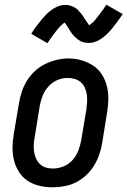

<svg xmlns="http://www.w3.org/2000/svg" viewBox="-20 -790 543 818"><path d="M203 8Q175 8 147.5 1.5Q120 -5 97.5 -20Q75 -35 60.5 -58Q46 -81 39.5 -107.5Q33 -134 33.5 -163Q34 -192 39 -221L61 -351Q65 -375 73 -399.5Q81 -424 95 -446.5Q109 -469 129 -487.5Q149 -506 173 -517.5Q197 -529 222 -535Q247 -541 272 -541Q301 -541 328 -533Q355 -525 377.5 -510Q400 -495 414.5 -472Q429 -449 435.5 -422.5Q442 -396 441.5 -367Q441 -338 436 -309L415 -179Q411 -155 402.5 -130.5Q394 -106 380 -83.5Q366 -61 346 -42.5Q326 -24 302.5 -12.5Q279 -1 253.5 3.5Q228 8 203 8ZM205 -72Q228 -72 250.5 -81Q273 -90 289 -108Q305 -126 313.5 -148Q322 -170 326 -193L348 -323Q350 -338 351 -354.5Q352 -371 350 -386Q348 -401 342 -415Q336 -429 325 -439Q314 -449 299 -453.5Q284 -458 268 -458Q245 -458 223.5 -448.5Q202 -439 186 -421Q170 -403 161.5 -381.5Q153 -360 149 -337L128 -207Q125 -192 124 -176Q123 -160 125 -145Q127 -130 133 -116Q139 -102 149.5 -91.5Q160 -81 174.5 -76.5Q189 -72 205 -72ZM182 -606 113 -646Q124 -664 135 -678.5Q146 -693 156 -705Q166 -717 175.5 -727Q185 -737 198.5 -747Q212 -757 227 -763Q242 -769 257 -769Q263 -769 268 -768.5Q273 -768 278 -766.5Q283 -765 288 -763Q293 -761 297.5 -758.5Q302 -756 306 -753Q310 -750 313 -746.5Q316 -743 320 -738.5Q324 -734 327.5 -730Q331 -726 333.5 -722Q336 -718 338.5 -714Q341 -710 343.5 -706Q346 -702 349 -698Q352 -694 355 -689Q358 -684 360 -682Q363 -684 369.5 -689.5Q376 -695 379.5 -698.5Q383 -702 386.5 -706.5Q390 -711 394 -716Q398 -721 402.5 -727Q407 -733 412 -739.5Q417 -746 422.5 -754Q428 -762 433 -770L503 -730Q491 -712 480 -697.5Q469 -683 459.5 -671Q450 -659 440 -649Q430 -639 417 -629Q404 -619 388.5 -613Q373 -607 358 -607Q352 -607 345.5 -608Q339 -609 333.5 -610.5Q328 -612 322.5 -615Q317 -618 312 -621.5Q307 -625 303 -629Q299 -633 294.5 -637.5Q290 -642 286.5 -647Q283 -652 280 -656.5Q277 -661 274 -666Q271 -671 267.5 -676.5Q264 -682 260.5 -687Q257 -692 255 -694Q252 -692 245.5 -686.5Q239 -681 236 -677.5Q233 -674 229 -669.5Q225 -665 221 -660Q217 -655 212.5 -649Q208 -643 203 -636.5Q198 -630 193 -622Q188 -614 182 -606Z"/></svg>

Font: Iosevka Slab Medium
Style: Italic
Weight: 500
Italic angle: -9°
Monospace: yes
Designer: Belleve Invis
Foundry: Belleve Invis
Version: Version 11.1.0; ttfautohint (v1.8.3)